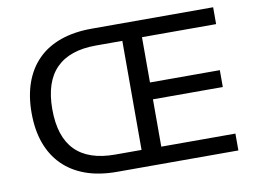

<svg xmlns="http://www.w3.org/2000/svg" viewBox="-76 -818 1246 931"><g transform="rotate(-10 547.0 -352.5)"><path d="M428 0Q341 0 274.5 -24Q208 -48 162.5 -93.5Q117 -139 93.5 -204Q70 -269 70 -353Q70 -436 93.5 -501.5Q117 -567 162.5 -612.5Q208 -658 275 -681.5Q342 -705 428 -705H1026V-622H661V-399H1005V-316H661V-83H1026V0ZM434 -84H564V-621H434Q304 -621 238 -554Q172 -487 172 -353Q172 -218 237.5 -151Q303 -84 434 -84Z"/></g></svg>

Font: Nunito Sans 12pt ExtraLight 9pt Medium
Style: Regular
Weight: 500
Version: Version 3.101;gftools[0.9.27]